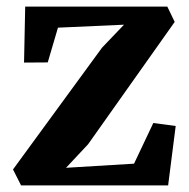

<svg xmlns="http://www.w3.org/2000/svg" viewBox="-20 -563 574 583"><path d="M356.5 -488 156 -479 125 -373.5 53 -373 56.5 -543H488L510.5 -496.5L247.5 -125L180.5 -53.5L387 -66L445.5 -189.5L513.5 -180.5L490.5 0H44L19.5 -48.5L290 -418.5Z"/></svg>

Font: Merriweather 48pt
Style: Bold
Weight: 700
Version: Version 2.100